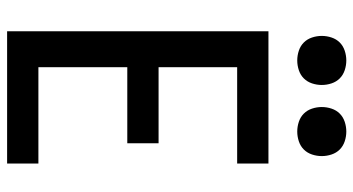

<svg xmlns="http://www.w3.org/2000/svg" viewBox="-247 -747 994 540"><g transform="rotate(90 250.0 -477.0)"><path d="M68 0V-735H440V-647H169V-426H383V-338H169V-88H440V0ZM350 -816Q336 -816 322.5 -820.5Q309 -825 299.5 -834.5Q290 -844 285.5 -857.5Q281 -871 281 -885Q281 -899 285.5 -912.5Q290 -926 299.5 -935.5Q309 -945 322.5 -949.5Q336 -954 350 -954Q364 -954 377.5 -949.5Q391 -945 400.5 -935.5Q410 -926 414.5 -912.5Q419 -899 419 -885Q419 -871 414.5 -857.5Q410 -844 400.5 -834.5Q391 -825 377.5 -820.5Q364 -816 350 -816ZM150 -816Q136 -816 122.5 -820.5Q109 -825 99.5 -834.5Q90 -844 85.5 -857.5Q81 -871 81 -885Q81 -899 85.5 -912.5Q90 -926 99.5 -935.5Q109 -945 122.5 -949.5Q136 -954 150 -954Q164 -954 177.5 -949.5Q191 -945 200.5 -935.5Q210 -926 214.5 -912.5Q219 -899 219 -885Q219 -871 214.5 -857.5Q210 -844 200.5 -834.5Q191 -825 177.5 -820.5Q164 -816 150 -816Z"/></g></svg>

Font: Iosevka Term Semibold
Style: Regular
Weight: 600
Monospace: yes
Designer: Belleve Invis
Foundry: Belleve Invis
Version: Version 31.4.0